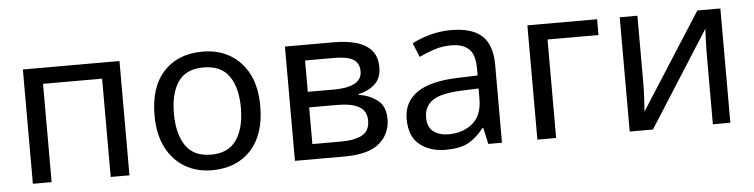

<svg xmlns="http://www.w3.org/2000/svg" viewBox="-39 -717 3521 897"><g transform="rotate(-5 1721.0 -268.0)"><path d="M538 -536V0H450V-461H173V0H85V-536Z M1175 -269Q1175 -136 1107.5 -63Q1040 10 925 10Q854 10 798.5 -22.5Q743 -55 711 -117.5Q679 -180 679 -269Q679 -402 746 -474Q813 -546 928 -546Q1001 -546 1056.5 -513.5Q1112 -481 1143.5 -419.5Q1175 -358 1175 -269ZM770 -269Q770 -174 807.5 -118.5Q845 -63 927 -63Q1008 -63 1046 -118.5Q1084 -174 1084 -269Q1084 -364 1046 -418Q1008 -472 926 -472Q844 -472 807 -418Q770 -364 770 -269Z M1745 -401Q1745 -351 1715 -323Q1685 -295 1638 -285V-281Q1688 -274 1725 -245.5Q1762 -217 1762 -157Q1762 -89 1711.5 -44.5Q1661 0 1545 0H1314V-536H1544Q1601 -536 1646.5 -523.5Q1692 -511 1718.5 -481.5Q1745 -452 1745 -401ZM1656 -390Q1656 -428 1628.5 -445.5Q1601 -463 1539 -463H1402V-316H1523Q1656 -316 1656 -390ZM1671 -157Q1671 -203 1636 -223Q1601 -243 1533 -243H1402V-71H1535Q1601 -71 1636 -90.5Q1671 -110 1671 -157Z M2093 -545Q2191 -545 2238 -502Q2285 -459 2285 -365V0H2221L2204 -76H2200Q2165 -32 2126.5 -11Q2088 10 2020 10Q1947 10 1899 -28.5Q1851 -67 1851 -149Q1851 -229 1914 -272.5Q1977 -316 2108 -320L2199 -323V-355Q2199 -422 2170 -448Q2141 -474 2088 -474Q2046 -474 2008 -461.5Q1970 -449 1937 -433L1910 -499Q1945 -518 1993 -531.5Q2041 -545 2093 -545ZM2119 -259Q2019 -255 1980.5 -227Q1942 -199 1942 -148Q1942 -103 1969.5 -82Q1997 -61 2040 -61Q2108 -61 2153 -98.5Q2198 -136 2198 -214V-262Z M2778 -536V-462H2539V0H2451V-536Z M2967 -209Q2967 -197 2966 -173Q2965 -149 2963.5 -125Q2962 -101 2961 -87L3248 -536H3356V0H3274V-316Q3274 -332 3274.5 -358Q3275 -384 3276 -409.5Q3277 -435 3278 -448L2993 0H2884V-536H2967Z"/></g></svg>

Font: RS Noto Sans
Style: Regular
Weight: 400
Designer: Monotype Design Team
Foundry: Monotype Imaging Inc.
Version: Version 3.10